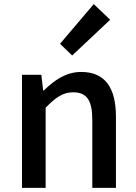

<svg xmlns="http://www.w3.org/2000/svg" viewBox="-20 -914 664 934"><path d="M87 0H202V-390C250 -439 285 -465 336 -465C401 -465 429 -427 429 -332V0H544V-346C544 -486 492 -564 375 -564C300 -564 244 -523 193 -474H190L181 -550H87ZM331 -644 516 -818 436 -894 272 -701Z"/></svg>

Font: Noto Sans HK Medium
Style: Regular
Weight: 500
Designer: Ryoko NISHIZUKA 西塚涼子 (kana, bopomofo & ideographs); Paul D. Hunt (Latin, Greek & Cyrillic); Sandoll Communications 산돌커뮤니
Foundry: Adobe
Version: Version 2.002;hotconv 1.0.116;makeotfexe 2.5.65601